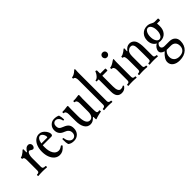

<svg xmlns="http://www.w3.org/2000/svg" viewBox="42 -1631 2809 2809"><g transform="rotate(-45 1447.0 -226.5)"><path d="M24 4Q20 4 18.5 -3Q17 -10 18.5 -17Q20 -24 24 -24Q47 -24 58 -32Q69 -40 69 -62V-285Q69 -339 36 -339Q32 -339 30.5 -346.5Q29 -354 30.5 -361.5Q32 -369 36 -369Q49 -369 68 -380.5Q87 -392 104 -405.5Q121 -419 125 -425Q131 -431 136 -431Q145 -431 145 -420Q144 -409 144 -398.5Q144 -388 144 -378Q144 -360 148 -360Q154 -360 158 -368Q175 -396 193.5 -410.5Q212 -425 236 -425Q256 -425 269 -411Q282 -397 282 -377Q282 -358 271.5 -342.5Q261 -327 247 -327Q241 -327 232.5 -330Q224 -333 214 -340Q206 -347 200.5 -349Q195 -351 190 -351Q174 -351 164 -335Q154 -319 149 -295Q144 -271 144 -245V-62Q144 -40 158 -32Q172 -24 200 -24Q204 -24 205.5 -17Q207 -10 205.5 -3Q204 4 200 4Q178 2 156.5 1Q135 0 112 0Q90 0 68.5 1Q47 2 24 4Z M464 11Q419 11 384 -17Q349 -45 329.5 -95Q310 -145 310 -210Q310 -273 329.5 -321.5Q349 -370 383.5 -397.5Q418 -425 462 -425Q520 -425 562 -370Q591 -330 591 -299Q591 -268 564 -268H386Q385 -250 385 -230Q385 -145 415 -95.5Q445 -46 497 -46Q530 -46 567 -75Q573 -80 581.5 -71Q590 -62 587 -57Q556 -21 527.5 -5Q499 11 464 11ZM457 -396Q433 -396 415.5 -371Q398 -346 390 -301H508Q518 -301 518 -311Q518 -343 499 -369.5Q480 -396 457 -396Z M755 12Q695 12 662 -18Q657 -35 654.5 -58Q652 -81 652 -124Q652 -132 664 -132Q677 -132 677 -124Q681 -80 705 -50Q729 -20 761 -20Q790 -20 807.5 -40Q825 -60 825 -92Q825 -155 751 -182Q659 -214 659 -304Q659 -355 693 -390Q727 -425 777 -425Q825 -425 861 -407Q874 -364 874 -317Q874 -310 863 -310Q851 -310 851 -316Q846 -350 824.5 -372.5Q803 -395 777 -395Q751 -395 735 -376.5Q719 -358 719 -329Q719 -296 733.5 -278.5Q748 -261 791 -245Q841 -226 863 -198.5Q885 -171 885 -122Q885 -63 849 -25.5Q813 12 755 12Z M1211 17Q1207 17 1205.5 10.5Q1204 4 1204 -5V-28Q1204 -40 1199 -40Q1196 -40 1188 -32Q1148 11 1099 11Q1041 11 1009 -40Q977 -91 977 -182V-317Q977 -383 935 -383Q930 -383 930 -396.5Q930 -410 935 -410Q979 -410 1009 -415Q1026 -417 1032.5 -418Q1039 -419 1044 -419Q1054 -419 1054 -407Q1053 -387 1052.5 -369Q1052 -351 1052 -340V-205Q1052 -36 1132 -36Q1166 -36 1185 -65.5Q1204 -95 1204 -147V-317Q1204 -383 1162 -383Q1157 -383 1157 -396.5Q1157 -410 1162 -410Q1189 -410 1208 -411Q1227 -412 1240 -415Q1265 -419 1270 -419Q1282 -419 1282 -404Q1279 -370 1279 -340V-115Q1279 -72 1285 -57Q1291 -42 1310 -42Q1319 -42 1329 -45Q1334 -46 1336.5 -38.5Q1339 -31 1339 -23.5Q1339 -16 1335 -15Q1328 -14 1311 -10.5Q1294 -7 1274 -2Q1253 3 1241.5 7Q1230 11 1220 15Q1215 17 1211 17Z M1386 4Q1382 4 1380.5 -3Q1379 -10 1380.5 -17Q1382 -24 1386 -24Q1431 -24 1431 -62V-571Q1431 -641 1394 -641Q1388 -641 1388 -654.5Q1388 -668 1394 -668Q1412 -668 1436.5 -681Q1461 -694 1484 -716Q1494 -726 1501 -726Q1508 -726 1508 -712Q1506 -689 1505.5 -669.5Q1505 -650 1505 -633V-62Q1505 -24 1551 -24Q1556 -24 1557.5 -17Q1559 -10 1557.5 -3Q1556 4 1551 4Q1530 2 1509.5 1Q1489 0 1469 0Q1448 0 1427 1Q1406 2 1386 4Z M1747 11Q1646 11 1646 -118V-371H1607Q1600 -371 1600 -382.5Q1600 -394 1607 -394Q1623 -394 1640.5 -408.5Q1658 -423 1672.5 -444.5Q1687 -466 1694 -487Q1697 -494 1709 -489Q1721 -485 1721 -479V-415H1824Q1829 -415 1830.5 -404Q1832 -393 1830.5 -382Q1829 -371 1824 -371H1721V-150Q1721 -40 1777 -40Q1808 -40 1826 -55Q1830 -58 1837 -51Q1844 -44 1841 -40Q1821 -12 1798.5 -0.5Q1776 11 1747 11Z M1962 -512Q1940 -512 1927 -527.5Q1914 -543 1914 -562Q1914 -583 1928.5 -596.5Q1943 -610 1962 -610Q1985 -610 1998.5 -596Q2012 -582 2012 -562Q2012 -540 1997 -526Q1982 -512 1962 -512ZM1889 4Q1885 4 1883.5 -3Q1882 -10 1883.5 -17Q1885 -24 1889 -24Q1914 -24 1924 -32.5Q1934 -41 1934 -62V-279Q1934 -346 1889 -346Q1885 -346 1883.5 -353Q1882 -360 1883.5 -367Q1885 -374 1889 -374Q1906 -374 1931.5 -386.5Q1957 -399 1984 -419Q2001 -431 2005 -431Q2011 -431 2011 -417Q2009 -399 2008.5 -380Q2008 -361 2008 -342V-62Q2008 -41 2018.5 -32.5Q2029 -24 2054 -24Q2058 -24 2059.5 -17Q2061 -10 2059.5 -3Q2058 4 2054 4Q2033 2 2012.5 1Q1992 0 1972 0Q1951 0 1930 1Q1909 2 1889 4Z M2112 4Q2108 4 2106.5 -3Q2105 -10 2106.5 -17Q2108 -24 2112 -24Q2134 -24 2145 -32Q2156 -40 2156 -62V-259Q2156 -295 2149.5 -320.5Q2143 -346 2120 -346Q2116 -346 2114.5 -353Q2113 -360 2114.5 -367Q2116 -374 2120 -374Q2135 -374 2153 -383Q2171 -392 2186.5 -403Q2202 -414 2209 -421Q2221 -431 2226 -431Q2233 -431 2233 -417Q2232 -409 2231 -392Q2230 -375 2230 -368L2236 -367Q2277 -425 2332 -425Q2366 -425 2391.5 -407Q2417 -389 2430 -357Q2438 -335 2443 -303Q2448 -271 2448 -230V-62Q2448 -40 2459.5 -32Q2471 -24 2493 -24Q2498 -24 2499.5 -17Q2501 -10 2499.5 -3Q2498 4 2493 4Q2473 2 2452 1Q2431 0 2411 0Q2390 0 2369.5 1Q2349 2 2328 4Q2324 4 2322.5 -3Q2321 -10 2322.5 -17Q2324 -24 2328 -24Q2351 -24 2362 -32Q2373 -40 2373 -62V-176Q2373 -248 2372 -289Q2371 -330 2363 -348Q2354 -368 2343 -374.5Q2332 -381 2316 -381Q2297 -381 2285 -374.5Q2273 -368 2264 -360Q2248 -349 2239.5 -324Q2231 -299 2231 -256V-62Q2231 -40 2242.5 -32Q2254 -24 2276 -24Q2281 -24 2282.5 -17Q2284 -10 2282.5 -3Q2281 4 2276 4Q2256 2 2235.5 1Q2215 0 2194 0Q2173 0 2152.5 1Q2132 2 2112 4Z M2685 -127Q2665 -127 2647 -131Q2615 -106 2615 -76Q2615 -57 2630 -45.5Q2645 -34 2670 -34H2769Q2825 -34 2858 -3.5Q2891 27 2891 79Q2891 167 2834.5 220Q2778 273 2683 273Q2616 273 2575 242.5Q2534 212 2534 160Q2534 95 2620 21Q2589 13 2571 -4.5Q2553 -22 2553 -44Q2553 -72 2571 -99Q2589 -126 2619 -142Q2586 -158 2567.5 -191Q2549 -224 2549 -269Q2549 -338 2590.5 -381.5Q2632 -425 2698 -425Q2736 -425 2771 -405Q2800 -388 2818 -388H2887Q2892 -388 2893.5 -377.5Q2895 -367 2893.5 -356Q2892 -345 2887 -345H2827Q2829 -330 2829.5 -316.5Q2830 -303 2830 -289Q2830 -215 2790.5 -171Q2751 -127 2685 -127ZM2689 -156Q2719 -156 2738.5 -190Q2758 -224 2758 -276Q2758 -328 2738.5 -362Q2719 -396 2689 -396Q2659 -396 2639.5 -362Q2620 -328 2620 -276Q2620 -224 2639.5 -190Q2659 -156 2689 -156ZM2720 229Q2774 229 2805 201Q2836 173 2836 124Q2836 78 2811 52.5Q2786 27 2742 27H2655Q2608 68 2608 125Q2608 174 2638 201.5Q2668 229 2720 229Z"/></g></svg>

Font: Junicode Two Beta Condensed
Style: Regular
Weight: 400
Width: 3
Designer: Peter S. Baker
Foundry: Briery Creek Software
Version: Version 1.053; ttfautohint (v1.8.4)